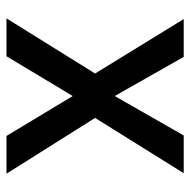

<svg xmlns="http://www.w3.org/2000/svg" viewBox="-17 -568 585 591"><g transform="rotate(90 275.5 -272.5)"><path d="M155.2 -545.5 275.6 -333.1 397 -545.5H513.1L343 -272.7L514.6 0H398.4L275.6 -203.8L153.1 0H36.6L206.3 -272.7L38.7 -545.5Z"/></g></svg>

Font: InterMG Medium
Style: Regular
Weight: 500
Designer: Rasmus Andersson
Foundry: rsms
Version: Version 3.019;December 26, 2023;FontCreator 15.0.0.2955 64-b